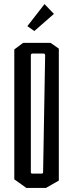

<svg xmlns="http://www.w3.org/2000/svg" viewBox="-20 -920 358 940"><path d="M198 -900 244 -852 148 -768 114 -792ZM93 -710H228L268 -682V-36L205 0H109L50 -42V-678ZM192 -658H140Q131 -658 131 -649V-76Q131 -70 140 -70H182Q191 -70 191 -76L201 -649Q201 -658 192 -658Z"/></svg>

Font: Bahiana
Style: Regular
Weight: 400
Designer: Pablo Cosgaya & Dani Raskovsky
Foundry: Pablo Cosgaya & Dani Raskovsky
Version: Version 1.005